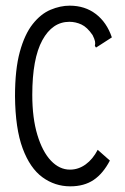

<svg xmlns="http://www.w3.org/2000/svg" viewBox="-20 -648 440 678"><path d="M228 10Q174 10 130 -22Q86 -54 60 -124Q34 -194 33 -308Q33 -403 50 -465Q67 -527 95.5 -563Q124 -599 158.5 -613.5Q193 -628 226 -628Q280 -628 318.5 -598.5Q357 -569 375 -516L327 -485L319 -480L315 -486Q317 -494 315.5 -502Q314 -510 307 -524Q288 -552 267.5 -561.5Q247 -571 225 -571Q165 -571 129.5 -506Q94 -441 94 -313Q94 -231 112 -171.5Q130 -112 160 -80.5Q190 -49 227 -49Q257 -49 282.5 -67.5Q308 -86 325 -119L368 -81Q344 -35 310.5 -12.5Q277 10 228 10Z"/></svg>

Font: Inconsolata Condensed
Style: Regular
Weight: 400
Width: 3
Monospace: yes
Designer: Raph Levien, Cyreal, Brenton Simpson
Foundry: Raph Levien, Cyreal, Google
Version: Version 3.000; ttfautohint (v1.8.2.53-6de2)